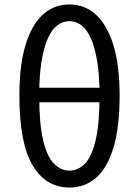

<svg xmlns="http://www.w3.org/2000/svg" viewBox="-20 -829 623 862"><path d="M292 13Q186 13 126.5 -86.5Q67 -186 67 -401Q67 -534 94 -625Q121 -716 171.5 -762.5Q222 -809 292 -809Q361 -809 411.5 -762.5Q462 -716 489.5 -625Q517 -534 517 -401Q517 -258 489.5 -166.5Q462 -75 411.5 -31Q361 13 292 13ZM292 -63Q331 -63 361.5 -94.5Q392 -126 409.5 -200Q427 -274 427 -401Q427 -490 416.5 -553.5Q406 -617 388 -657Q370 -697 345.5 -715.5Q321 -734 292 -734Q262 -734 237.5 -715.5Q213 -697 195 -657Q177 -617 166.5 -553.5Q156 -490 156 -401Q156 -274 173.5 -200Q191 -126 222 -94.5Q253 -63 292 -63ZM117 -370V-435H466V-370Z"/></svg>

Font: Noto Sans KR
Style: Regular
Weight: 400
Designer: Ryoko NISHIZUKA  (kana, bopomofo & ideographs); Paul D. Hunt (Latin, Greek & Cyrillic); Sandoll Communications , Soo-you
Foundry: Adobe
Version: Version 2.004-H2;hotconv 1.0.118;makeotfexe 2.5.65603